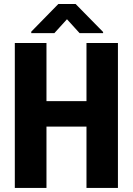

<svg xmlns="http://www.w3.org/2000/svg" viewBox="-20 -922 652 942"><path d="M450.2 -425.8V-300.8H160.2V-425.8ZM208 -710.9V0H52.7V-710.9ZM558.6 -710.9V0H404.3V-710.9ZM351.1 -902.3 485.8 -765.1V-759.3H370.6L308.6 -827.6L246.6 -759.3H133.3V-766.6L266.1 -902.3Z"/></svg>

Font: Roboto Condensed ExtraBold
Style: Regular
Weight: 800
Designer: Christian Robertson
Foundry: Google
Version: Version 3.008; 2023